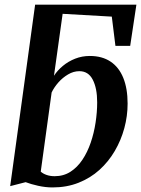

<svg xmlns="http://www.w3.org/2000/svg" viewBox="-20 -790 602 820"><path d="M204.5 10.5Q174.5 10.5 143 3.5Q111.5 -3.5 89.5 -12L23.5 5L130 -770H562.5L536 -594H473L457.5 -719L247.5 -731L210.5 -466.5Q225.5 -489.5 248.8 -508.8Q272 -528 301.2 -539.5Q330.5 -551 363.5 -551Q416 -551 452 -527Q488 -503 506.5 -457.5Q525 -412 525 -347.5Q525 -294.5 511 -242.8Q497 -191 470.2 -145.2Q443.5 -99.5 404.8 -64.5Q366 -29.5 315.5 -9.5Q265 10.5 204.5 10.5ZM213.5 -37.5Q251.5 -37.5 281 -56.5Q310.5 -75.5 332 -107.8Q353.5 -140 367.5 -181Q381.5 -222 388.2 -266.5Q395 -311 395 -353Q395 -413 376.2 -449.5Q357.5 -486 319 -486Q294 -486 270.8 -472.2Q247.5 -458.5 229.2 -437.8Q211 -417 200.5 -395L154 -57Q164 -48 179.2 -42.8Q194.5 -37.5 213.5 -37.5Z"/></svg>

Font: Merriweather 60pt SemiBold
Style: Italic
Weight: 600
Italic angle: -7.8°
Version: Version 2.101